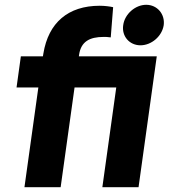

<svg xmlns="http://www.w3.org/2000/svg" viewBox="-20 -781 704 801"><path d="M82 0H233L291 -416H465L407 0H558L634 -546H309L310 -553C318 -607 353 -627 413 -627C420 -627 429 -627 442 -625L452 -751C439 -754 417 -757 396 -757C264 -757 182 -686 161 -558L159 -546H67L49 -416H140ZM494 -676C487 -630 520 -592 566 -592C612 -592 656 -630 663 -676C669 -722 636 -761 590 -761C544 -761 500 -722 494 -676Z"/></svg>

Font: Mluvka ExtraBold
Style: Italic
Weight: 800
Italic angle: -8°
Designer: Modified by Jiří Krblich, Original typeface by Gumpita Rahayu
Foundry: Gumpita Rahayu & Jiří Krblich
Version: Version 2.000;Glyphs 3.1.1 (3134)